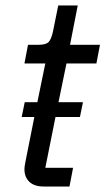

<svg xmlns="http://www.w3.org/2000/svg" viewBox="-20 -679 384 699"><path d="M246 -68 233 0H139Q105 0 87 -17Q69 -34 69 -63Q69 -72 72 -87L105 -253H59L70 -307H116L145 -448H69L82 -516H121Q148 -516 157.5 -526.5Q167 -537 173 -565L192 -659H263L235 -516H344L331 -448H222L193 -307H282L271 -253H182L145 -68Z"/></svg>

Font: Aneliza
Style: Italic
Weight: 400
Italic angle: -11.31°
Designer: Mike Abbink, Paul van der Laan, Pieter van Rosmalen
Foundry: Bold Monday
Version: Version 3.0